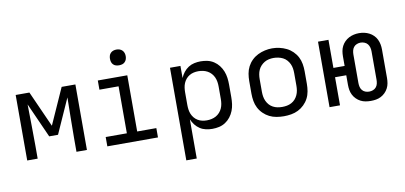

<svg xmlns="http://www.w3.org/2000/svg" viewBox="-83 -1009 3165 1501"><g transform="rotate(-10 1500.0 -259.0)"><path d="M63 0V-520H172L300 -234L428 -520H537V0H454V-104Q454 -186 455.5 -267.5Q457 -349 458 -431L335 -156H265L142 -431Q143 -349 144.5 -267.5Q146 -186 146 -104V0Z M699 0V-74H867V-447H715V-520H949V-74H1101V0ZM900 -608Q887 -608 875 -611.5Q863 -615 854 -624Q845 -633 841.5 -645Q838 -657 838 -670Q838 -683 841.5 -695Q845 -707 854 -716Q863 -725 875 -729Q887 -733 900 -733Q913 -733 925 -729Q937 -725 946 -716Q955 -707 959 -695Q963 -683 963 -670Q963 -657 959 -645Q955 -633 946 -624Q937 -615 925 -611.5Q913 -608 900 -608Z M1288 215V-520H1371V-424Q1381 -448 1397 -468.5Q1413 -489 1434.5 -503Q1456 -517 1481.5 -522.5Q1507 -528 1532 -528Q1560 -528 1586.5 -522Q1613 -516 1636 -501Q1659 -486 1676 -464Q1693 -442 1703 -416.5Q1713 -391 1716.5 -364Q1720 -337 1720 -310V-210Q1720 -183 1716.5 -156Q1713 -129 1703 -103.5Q1693 -78 1676 -56Q1659 -34 1636 -19Q1613 -4 1586.5 2Q1560 8 1532 8Q1507 8 1481.5 2.5Q1456 -3 1434.5 -17Q1413 -31 1397 -51.5Q1381 -72 1371 -96V215ZM1501 -65Q1520 -65 1538.5 -69Q1557 -73 1573.5 -82Q1590 -91 1603 -105.5Q1616 -120 1623.5 -137Q1631 -154 1634 -172.5Q1637 -191 1637 -210V-310Q1637 -329 1634 -347.5Q1631 -366 1623.5 -383Q1616 -400 1603 -414.5Q1590 -429 1573.5 -438Q1557 -447 1538.5 -451Q1520 -455 1501 -455Q1482 -455 1464 -451Q1446 -447 1430 -437.5Q1414 -428 1402 -413.5Q1390 -399 1383 -382Q1376 -365 1373.5 -346.5Q1371 -328 1371 -310V-210Q1371 -192 1373.5 -173.5Q1376 -155 1383 -138Q1390 -121 1402 -106.5Q1414 -92 1430 -82.5Q1446 -73 1464 -69Q1482 -65 1501 -65Z M2100 8Q2071 8 2041.5 3Q2012 -2 1986 -15Q1960 -28 1938.5 -49Q1917 -70 1903.5 -96Q1890 -122 1885 -151.5Q1880 -181 1880 -210V-310Q1880 -339 1885 -368.5Q1890 -398 1903.5 -424Q1917 -450 1938.5 -471Q1960 -492 1986.5 -505Q2013 -518 2042 -524.5Q2071 -531 2100 -531Q2129 -531 2158 -524.5Q2187 -518 2213.5 -505Q2240 -492 2261.5 -471Q2283 -450 2296.5 -424Q2310 -398 2315 -368.5Q2320 -339 2320 -310V-210Q2320 -181 2315 -151.5Q2310 -122 2296.5 -96Q2283 -70 2261.5 -49Q2240 -28 2214 -15Q2188 -2 2158.5 3Q2129 8 2100 8ZM2100 -66Q2119 -66 2137.5 -69.5Q2156 -73 2173 -82Q2190 -91 2202.5 -105Q2215 -119 2223 -136.5Q2231 -154 2234 -172.5Q2237 -191 2237 -210V-310Q2237 -329 2234 -348Q2231 -367 2223 -384Q2215 -401 2202 -415.5Q2189 -430 2172 -438.5Q2155 -447 2136 -451Q2117 -455 2098 -455Q2079 -455 2060.5 -451Q2042 -447 2026 -437.5Q2010 -428 1997 -414Q1984 -400 1976.5 -383Q1969 -366 1966 -347.5Q1963 -329 1963 -310V-210Q1963 -191 1966 -172.5Q1969 -154 1977 -136.5Q1985 -119 1997.5 -105Q2010 -91 2027 -82Q2044 -73 2062.5 -69.5Q2081 -66 2100 -66Z M2790 8Q2769 8 2748.5 4.5Q2728 1 2709.5 -8.5Q2691 -18 2676 -33Q2661 -48 2651.5 -66.5Q2642 -85 2638.5 -105.5Q2635 -126 2635 -147V-223H2546V0H2463V-520H2546V-297H2635V-373Q2635 -394 2638.5 -414.5Q2642 -435 2651.5 -453.5Q2661 -472 2676 -487Q2691 -502 2709.5 -511.5Q2728 -521 2748.5 -525.5Q2769 -530 2790 -530Q2811 -530 2831.5 -525.5Q2852 -521 2870.5 -511.5Q2889 -502 2904 -487Q2919 -472 2928 -453.5Q2937 -435 2941 -414.5Q2945 -394 2945 -373V-147Q2945 -126 2941.5 -105.5Q2938 -85 2928.5 -66.5Q2919 -48 2904 -33Q2889 -18 2870.5 -8.5Q2852 1 2831.5 4.5Q2811 8 2790 8ZM2790 -66Q2805 -66 2820 -71.5Q2835 -77 2845 -89Q2855 -101 2858.5 -116.5Q2862 -132 2862 -147V-373Q2862 -389 2858 -404Q2854 -419 2844.5 -431Q2835 -443 2819.5 -449Q2804 -455 2789 -455Q2774 -455 2759 -449Q2744 -443 2734.5 -431Q2725 -419 2721.5 -403.5Q2718 -388 2718 -373V-147Q2718 -132 2721.5 -116.5Q2725 -101 2735 -89Q2745 -77 2759.5 -71.5Q2774 -66 2790 -66Z"/></g></svg>

Font: Zed Mono Extended
Style: Regular
Weight: 400
Width: 7
Monospace: yes
Designer: Belleve Invis
Foundry: Belleve Invis
Version: Version 1.0.0; ttfautohint (v1.8.4)